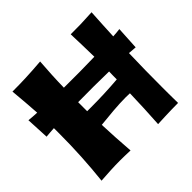

<svg xmlns="http://www.w3.org/2000/svg" viewBox="-180 -911 1114 1114"><g transform="rotate(-45 377.0 -354.5)"><path d="M702 -716C614 -711 600 -711 526 -711C528 -648 530 -585 531 -522C452 -520 363 -519 279 -520C280 -589 284 -657 289 -725C188 -717 130 -715 52 -715C58 -651 63 -589 67 -527C41 -528 19 -530 0 -532L7 -390C25 -392 47 -393 72 -395V-349C72 -226 65 -105 52 16C111 12 160 9 211 9C238 9 265 10 295 11C289 -63 285 -137 282 -212C350 -219 427 -227 493 -227C505 -227 516 -226 527 -226C525 -145 521 -64 516 16C516 16 613 11 685 11C684 -33 684 -77 684 -121C684 -212 685 -303 688 -395L739 -391L747 -533C732 -531 714 -529 692 -528C695 -590 698 -653 702 -716ZM531 -401C530 -380 530 -358 530 -337C458 -331 381 -328 310 -328H278V-402C362 -403 451 -403 531 -401Z"/></g></svg>

Font: Galindo
Style: Regular
Weight: 400
Designer: Astigmatic (AOETI)
Foundry: Astigmatic (AOETI)
Version: Version 1.000